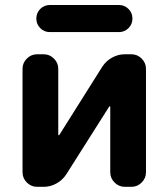

<svg xmlns="http://www.w3.org/2000/svg" viewBox="-20 -761 662 761"><path d="M177.7 -633.8Q155.3 -633.8 139.6 -649.4Q124 -665 124 -687.5Q124 -710 139.6 -725.6Q155.3 -741.2 177.7 -741.2H451.2Q473.6 -741.2 489.3 -725.6Q504.9 -710 504.9 -687.5Q504.9 -665 489.3 -649.4Q473.6 -633.8 451.2 -633.8ZM417 -337.9Q417 -338.9 415.5 -339.4Q414.1 -339.8 413.1 -338.9L242.2 -69.3Q227.5 -46.9 203.6 -33.7Q179.7 -20.5 153.3 -20.5H127Q103.5 -20.5 86.4 -37.6Q69.3 -54.7 69.3 -78.1V-488.3Q69.3 -511.7 86.4 -528.8Q103.5 -545.9 127 -545.9H153.3Q176.8 -545.9 193.8 -528.8Q210.9 -511.7 210.9 -488.3V-226.6Q210.9 -225.6 212.4 -225.1Q213.9 -224.6 214.8 -225.6L385.7 -497.1Q400.4 -519.5 424.3 -532.7Q448.2 -545.9 474.6 -545.9H501Q524.4 -545.9 541.5 -528.8Q558.6 -511.7 558.6 -488.3V-78.1Q558.6 -54.7 541.5 -37.6Q524.4 -20.5 501 -20.5H474.6Q451.2 -20.5 434.1 -37.6Q417 -54.7 417 -78.1Z"/></svg>

Font: Gen Jyuu Gothic Bold
Style: Bold
Weight: 700
Designer: [Source Han Sans]
Ryoko NISHIZUKA  (kana & ideographs); Paul D. Hunt (Latin, Greek & Cyrillic); Wenlong ZHANG  (bopomofo
Version: Version 1.002.20150607